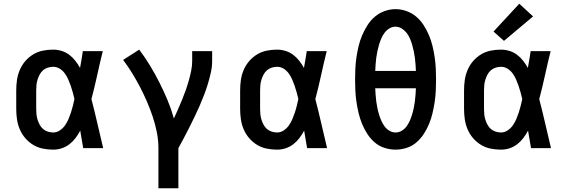

<svg xmlns="http://www.w3.org/2000/svg" viewBox="-20 -794 3040 1029"><path d="M265 8Q237 8 209.5 2.5Q182 -3 158 -17.5Q134 -32 115.5 -53.5Q97 -75 86 -101Q75 -127 71 -154.5Q67 -182 67 -210V-310Q67 -338 71 -365.5Q75 -393 86 -419Q97 -445 115.5 -466.5Q134 -488 158 -502.5Q182 -517 209.5 -522.5Q237 -528 265 -528Q288 -528 310.5 -521Q333 -514 351 -500.5Q369 -487 383.5 -468.5Q398 -450 409 -430Q413 -453 417 -475.5Q421 -498 424 -520H531Q515 -456 501 -391.5Q487 -327 470 -263Q487 -198 502 -132Q517 -66 533 0H426Q422 -23 418 -46.5Q414 -70 410 -94Q399 -73 385 -54.5Q371 -36 352.5 -21.5Q334 -7 311.5 0.5Q289 8 265 8ZM265 -84Q284 -84 300.5 -95Q317 -106 328 -121.5Q339 -137 346.5 -154.5Q354 -172 360 -190Q366 -208 370.5 -226.5Q375 -245 379 -263Q375 -281 370 -299Q365 -317 359 -334.5Q353 -352 345.5 -369Q338 -386 327 -401Q316 -416 300 -426Q284 -436 265 -436Q251 -436 236.5 -431.5Q222 -427 211 -417.5Q200 -408 193 -395Q186 -382 181.5 -368Q177 -354 175.5 -339.5Q174 -325 174 -310V-210Q174 -195 175.5 -180.5Q177 -166 181.5 -152Q186 -138 193 -125Q200 -112 211 -102.5Q222 -93 236.5 -88.5Q251 -84 265 -84Z M829 215V0Q829 -43 820.5 -85.5Q812 -128 798.5 -168.5Q785 -209 768 -248.5Q751 -288 731 -326.5Q711 -365 688.5 -401.5Q666 -438 640 -473L726 -528Q757 -487 784 -442.5Q811 -398 834.5 -351.5Q858 -305 878 -257Q898 -209 912 -159Q923 -183 934 -208Q945 -233 955.5 -258.5Q966 -284 975 -309.5Q984 -335 991.5 -361Q999 -387 1004.5 -414Q1010 -441 1010 -468V-520H1117V-468Q1117 -436 1110 -405Q1103 -374 1094 -344Q1085 -314 1073.5 -284.5Q1062 -255 1049.5 -226Q1037 -197 1023 -168.5Q1009 -140 995 -111.5Q981 -83 966 -55.5Q951 -28 936 0V215Z M1465 8Q1437 8 1409.5 2.5Q1382 -3 1358 -17.5Q1334 -32 1315.5 -53.5Q1297 -75 1286 -101Q1275 -127 1271 -154.5Q1267 -182 1267 -210V-310Q1267 -338 1271 -365.5Q1275 -393 1286 -419Q1297 -445 1315.5 -466.5Q1334 -488 1358 -502.5Q1382 -517 1409.5 -522.5Q1437 -528 1465 -528Q1488 -528 1510.5 -521Q1533 -514 1551 -500.5Q1569 -487 1583.5 -468.5Q1598 -450 1609 -430Q1613 -453 1617 -475.5Q1621 -498 1624 -520H1731Q1715 -456 1701 -391.5Q1687 -327 1670 -263Q1687 -198 1702 -132Q1717 -66 1733 0H1626Q1622 -23 1618 -46.5Q1614 -70 1610 -94Q1599 -73 1585 -54.5Q1571 -36 1552.5 -21.5Q1534 -7 1511.5 0.5Q1489 8 1465 8ZM1465 -84Q1484 -84 1500.5 -95Q1517 -106 1528 -121.5Q1539 -137 1546.5 -154.5Q1554 -172 1560 -190Q1566 -208 1570.5 -226.5Q1575 -245 1579 -263Q1575 -281 1570 -299Q1565 -317 1559 -334.5Q1553 -352 1545.5 -369Q1538 -386 1527 -401Q1516 -416 1500 -426Q1484 -436 1465 -436Q1451 -436 1436.5 -431.5Q1422 -427 1411 -417.5Q1400 -408 1393 -395Q1386 -382 1381.5 -368Q1377 -354 1375.5 -339.5Q1374 -325 1374 -310V-210Q1374 -195 1375.5 -180.5Q1377 -166 1381.5 -152Q1386 -138 1393 -125Q1400 -112 1411 -102.5Q1422 -93 1436.5 -88.5Q1451 -84 1465 -84Z M2100 8Q2070 8 2040.5 -1.5Q2011 -11 1988 -31Q1965 -51 1948.5 -76.5Q1932 -102 1920.5 -130Q1909 -158 1902 -187.5Q1895 -217 1890.5 -247Q1886 -277 1884.5 -307Q1883 -337 1883 -368Q1883 -398 1884.5 -428Q1886 -458 1890.5 -488Q1895 -518 1902 -547.5Q1909 -577 1921 -605Q1933 -633 1949.5 -659Q1966 -685 1989 -704.5Q2012 -724 2041 -734.5Q2070 -745 2100 -745Q2130 -745 2159 -734.5Q2188 -724 2211 -704.5Q2234 -685 2250.5 -659Q2267 -633 2279 -605Q2291 -577 2298 -547.5Q2305 -518 2309.5 -488Q2314 -458 2315.5 -428Q2317 -398 2317 -367Q2317 -337 2315.5 -307Q2314 -277 2309.5 -247Q2305 -217 2298 -187.5Q2291 -158 2279.5 -130Q2268 -102 2251.5 -76.5Q2235 -51 2212 -31Q2189 -11 2159.5 -1.5Q2130 8 2100 8ZM1991 -414H2209Q2208 -431 2207 -449Q2206 -467 2203.5 -484.5Q2201 -502 2197.5 -519.5Q2194 -537 2189 -554Q2184 -571 2177 -587.5Q2170 -604 2159 -618Q2148 -632 2132.5 -641.5Q2117 -651 2099 -651Q2082 -651 2066.5 -641.5Q2051 -632 2040.5 -617.5Q2030 -603 2023 -586.5Q2016 -570 2011 -553Q2006 -536 2002.5 -519Q1999 -502 1996.5 -484.5Q1994 -467 1993 -449Q1992 -431 1991 -414ZM2100 -84Q2118 -84 2133.5 -93.5Q2149 -103 2159.5 -117.5Q2170 -132 2177 -148.5Q2184 -165 2189 -181.5Q2194 -198 2197.5 -215.5Q2201 -233 2203.5 -250.5Q2206 -268 2207 -286Q2208 -304 2209 -321H1991Q1992 -304 1993 -286Q1994 -268 1996.5 -250.5Q1999 -233 2002.5 -215.5Q2006 -198 2011 -181.5Q2016 -165 2023 -148.5Q2030 -132 2040.5 -117.5Q2051 -103 2066.5 -93.5Q2082 -84 2100 -84Z M2665 8Q2637 8 2609.5 2.5Q2582 -3 2558 -17.5Q2534 -32 2515.5 -53.5Q2497 -75 2486 -101Q2475 -127 2471 -154.5Q2467 -182 2467 -210V-310Q2467 -338 2471 -365.5Q2475 -393 2486 -419Q2497 -445 2515.5 -466.5Q2534 -488 2558 -502.5Q2582 -517 2609.5 -522.5Q2637 -528 2665 -528Q2688 -528 2710.5 -521Q2733 -514 2751 -500.5Q2769 -487 2783.5 -468.5Q2798 -450 2809 -430Q2813 -453 2817 -475.5Q2821 -498 2824 -520H2931Q2915 -456 2901 -391.5Q2887 -327 2870 -263Q2887 -198 2902 -132Q2917 -66 2933 0H2826Q2822 -23 2818 -46.5Q2814 -70 2810 -94Q2799 -73 2785 -54.5Q2771 -36 2752.5 -21.5Q2734 -7 2711.5 0.5Q2689 8 2665 8ZM2665 -84Q2684 -84 2700.5 -95Q2717 -106 2728 -121.5Q2739 -137 2746.5 -154.5Q2754 -172 2760 -190Q2766 -208 2770.5 -226.5Q2775 -245 2779 -263Q2775 -281 2770 -299Q2765 -317 2759 -334.5Q2753 -352 2745.5 -369Q2738 -386 2727 -401Q2716 -416 2700 -426Q2684 -436 2665 -436Q2651 -436 2636.5 -431.5Q2622 -427 2611 -417.5Q2600 -408 2593 -395Q2586 -382 2581.5 -368Q2577 -354 2575.5 -339.5Q2574 -325 2574 -310V-210Q2574 -195 2575.5 -180.5Q2577 -166 2581.5 -152Q2586 -138 2593 -125Q2600 -112 2611 -102.5Q2622 -93 2636.5 -88.5Q2651 -84 2665 -84ZM2681 -575 2625 -625 2763 -774 2837 -706Z"/></svg>

Font: Iosevka Custom SmBdEx
Style: Regular
Weight: 600
Width: 7
Monospace: yes
Designer: Belleve Invis
Foundry: Belleve Invis
Version: Version 11.2.4; ttfautohint (v1.8.4)